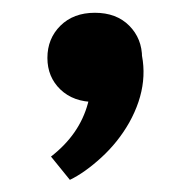

<svg xmlns="http://www.w3.org/2000/svg" viewBox="-20 -157 297 305"><path d="M130.7 -136.7Q165 -136.7 185.3 -116.2Q205.7 -95.7 205.7 -65Q205.7 -34.7 185.3 -14.8Q165 5 130.7 5Q96.7 5 76 -14.8Q55.3 -34.7 55.3 -65Q55.3 -95.7 76 -116.2Q96.7 -136.7 130.7 -136.7ZM185.3 37.7Q167.7 68.7 141.2 93Q114.7 117.3 91 128.7L61 91.7Q106.3 56.7 119.7 7Q130 -29 119.7 -68.7L199 -92Q222.3 -28.7 185.3 37.7Z"/></svg>

Font: FreesentationVF
Style: Regular
Weight: 400
Designer: glyphs from Roboto by Christian Robertson / Hangul glyphs from Noto Sans CJK(Source Han Sans) by Jang Soo-young and Kang
Foundry: PT&
Version: Version 2.001;Glyphs 3.3.1 (3343)